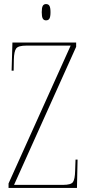

<svg xmlns="http://www.w3.org/2000/svg" viewBox="-20 -923 431 943"><path d="M22 0V-22L327 -699H109Q70 -699 59.5 -685Q49 -671 48 -630L47 -576H37L41 -714H354V-693L49 -15H290Q329 -15 338.5 -29Q348 -43 349 -83L351 -139H361L358 0ZM206 -823Q195 -823 190 -832Q185 -841 185 -863Q185 -885 190 -894Q195 -903 206 -903Q218 -903 223 -894Q228 -885 228 -863Q228 -841 223 -832Q218 -823 206 -823Z"/></svg>

Font: Noto Serif Display ExtraCondensed Thin
Style: Regular
Weight: 100
Width: 2
Designer: Monotype Design Team
Foundry: Monotype Imaging Inc.
Version: Version 2.009